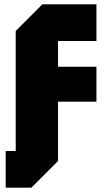

<svg xmlns="http://www.w3.org/2000/svg" viewBox="-20 -720 482 880"><path d="M6 140V-28H52V-578L174 -700H422V-532H246V-414H422V-254H246V18L124 140Z"/></svg>

Font: Tektur ExtraBold
Style: Regular
Weight: 800
Designer: Adam Jagosz
Foundry: Adam Jagosz
Version: Version 1.005;gftools[0.9.30]